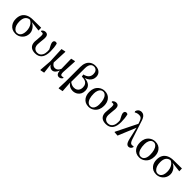

<svg xmlns="http://www.w3.org/2000/svg" viewBox="415 -2638 4673 4673"><g transform="rotate(45 2751.5 -301.5)"><path d="M298.8 -25.4Q387.7 -25.4 421.9 -116.2Q438.5 -161.1 438.5 -220.7Q438.5 -335.9 380.9 -414.1Q343.8 -462.9 293.9 -478.5Q150.4 -457 149.4 -272.5Q149.4 -127.9 218.8 -60.5Q255.9 -25.4 298.8 -25.4ZM635.7 -438.5 377 -469.7Q469.7 -424.8 512.7 -338.9Q538.1 -290 538.1 -239.3Q538.1 -123 456.1 -48.8Q385.7 14.6 288.1 14.6Q163.1 14.6 95.7 -76.2Q43 -146.5 43 -250Q43 -428.7 181.6 -496.1Q251 -529.3 345.7 -530.3L632.8 -533.2Z M693.4 -463.9 685.5 -486.3Q723.6 -538.1 784.2 -538.1Q851.6 -538.1 869.1 -477.5Q876 -450.2 876 -408.2Q876 -383.8 863.3 -277.3Q856.4 -225.6 856.4 -185.5Q856.4 -80.1 930.7 -45.9Q958 -33.2 992.2 -33.2Q1085 -33.2 1126 -117.2Q1150.4 -167 1150.4 -236.3Q1150.4 -263.7 1147.5 -297.9Q1077.1 -422.9 1073.2 -463.9Q1072.3 -470.7 1072.3 -476.6Q1072.3 -525.4 1112.3 -538.1Q1123 -541 1133.8 -541Q1159.2 -540 1174.8 -525.4Q1202.1 -414.1 1202.1 -287.1Q1202.1 -24.4 1020.5 9.8Q995.1 14.6 966.8 14.6Q811.5 14.6 771.5 -101.6Q759.8 -137.7 759.8 -181.6Q759.8 -215.8 771.5 -333Q775.4 -367.2 775.4 -391.6Q775.4 -448.2 757.8 -460Q746.1 -466.8 727.5 -466.8Q707 -466.8 693.4 -463.9Z M1870.1 -65.4 1878.9 -43Q1845.7 13.7 1784.2 14.6Q1699.2 12.7 1691.4 -119.1Q1638.7 13.7 1549.8 14.6Q1487.3 14.6 1441.4 -46.9Q1434.6 -54.7 1429.7 -63.5L1458 189.5L1354.5 210.9L1344.7 203.1L1368.2 -110.4L1349.6 -515.6L1455.1 -539.1L1463.9 -530.3Q1448.2 -181.6 1447.3 -151.4Q1490.2 -73.2 1559.6 -72.3Q1630.9 -72.3 1671.9 -140.6Q1680.7 -156.2 1689.5 -175.8L1681.6 -515.6L1786.1 -539.1L1795.9 -530.3Q1774.4 -195.3 1774.4 -148.4Q1774.4 -141.6 1774.4 -136.7Q1775.4 -67.4 1804.7 -56.6Q1814.5 -53.7 1826.2 -53.7Q1845.7 -53.7 1870.1 -65.4Z M2083 -592.8 2081.1 -119.1Q2150.4 -63.5 2224.6 -63.5Q2325.2 -63.5 2363.3 -141.6Q2379.9 -177.7 2379.9 -221.7Q2379.9 -338.9 2281.2 -377Q2235.4 -393.6 2173.8 -391.6L2163.1 -454.1Q2330.1 -491.2 2331.1 -631.8Q2331.1 -734.4 2263.7 -764.6Q2241.2 -775.4 2213.9 -775.4Q2128.9 -775.4 2097.7 -688.5Q2083 -647.5 2083 -592.8ZM1980.5 -22.5V-529.3Q1980.5 -702.1 2086.9 -775.4Q2145.5 -814.5 2224.6 -814.5Q2338.9 -814.5 2394.5 -741.2Q2427.7 -695.3 2427.7 -632.8Q2427.7 -538.1 2355.5 -474.6Q2310.5 -435.5 2247.1 -418Q2467.8 -399.4 2477.5 -223.6Q2478.5 -214.8 2478.5 -206.1Q2478.5 -86.9 2389.6 -24.4Q2332 14.6 2259.8 14.6Q2138.7 13.7 2075.2 -86.9L2093.8 189.5L1982.4 210.9L1972.7 203.1Z M2806.6 14.6Q2682.6 14.6 2616.2 -77.1Q2564.5 -149.4 2564.5 -260.7Q2564.5 -407.2 2662.1 -486.3Q2731.4 -541 2819.3 -541Q2943.4 -541 3009.8 -449.2Q3060.5 -377.9 3060.5 -271.5Q3060.5 -122.1 2962.9 -41Q2894.5 14.6 2806.6 14.6ZM2822.3 -25.4Q2907.2 -25.4 2939.5 -119.1Q2954.1 -162.1 2954.1 -216.8Q2954.1 -396.5 2880.9 -468.8Q2846.7 -502 2804.7 -502Q2726.6 -502 2691.4 -418Q2670.9 -369.1 2670.9 -307.6Q2670.9 -121.1 2750 -52.7Q2783.2 -25.4 2822.3 -25.4Z M3127 -463.9 3119.1 -486.3Q3157.2 -538.1 3217.8 -538.1Q3285.2 -538.1 3302.7 -477.5Q3309.6 -450.2 3309.6 -408.2Q3309.6 -383.8 3296.9 -277.3Q3290 -225.6 3290 -185.5Q3290 -80.1 3364.3 -45.9Q3391.6 -33.2 3425.8 -33.2Q3518.6 -33.2 3559.6 -117.2Q3584 -167 3584 -236.3Q3584 -263.7 3581.1 -297.9Q3510.7 -422.9 3506.8 -463.9Q3505.9 -470.7 3505.9 -476.6Q3505.9 -525.4 3545.9 -538.1Q3556.6 -541 3567.4 -541Q3592.8 -540 3608.4 -525.4Q3635.7 -414.1 3635.7 -287.1Q3635.7 -24.4 3454.1 9.8Q3428.7 14.6 3400.4 14.6Q3245.1 14.6 3205.1 -101.6Q3193.4 -137.7 3193.4 -181.6Q3193.4 -215.8 3205.1 -333Q3209 -367.2 3209 -391.6Q3209 -448.2 3191.4 -460Q3179.7 -466.8 3161.1 -466.8Q3140.6 -466.8 3127 -463.9Z M4263.7 -84 4274.4 -63.5Q4258.8 -6.8 4209 9.8Q4195.3 14.6 4181.6 14.6Q4126 14.6 4095.7 -52.7Q4079.1 -88.9 4066.4 -143.6L3995.1 -453.1L3803.7 9.8L3695.3 2L3689.5 -7.8L3960 -553.7L3935.5 -624Q3909.2 -696.3 3865.2 -711.9Q3843.8 -718.8 3813.5 -718.8Q3754.9 -718.8 3699.2 -684.6L3685.5 -714.8Q3710.9 -797.9 3784.2 -811.5Q3797.9 -814.5 3811.5 -814.5Q3900.4 -814.5 3946.3 -711.9Q3955.1 -692.4 3962.9 -668.9L4120.1 -186.5Q4150.4 -93.8 4189.5 -79.1Q4201.2 -75.2 4214.8 -75.2Q4239.3 -75.2 4263.7 -84Z M4548.8 14.6Q4424.8 14.6 4358.4 -77.1Q4306.6 -149.4 4306.6 -260.7Q4306.6 -407.2 4404.3 -486.3Q4473.6 -541 4561.5 -541Q4685.5 -541 4752 -449.2Q4802.7 -377.9 4802.7 -271.5Q4802.7 -122.1 4705.1 -41Q4636.7 14.6 4548.8 14.6ZM4564.5 -25.4Q4649.4 -25.4 4681.6 -119.1Q4696.3 -162.1 4696.3 -216.8Q4696.3 -396.5 4623 -468.8Q4588.9 -502 4546.9 -502Q4468.8 -502 4433.6 -418Q4413.1 -369.1 4413.1 -307.6Q4413.1 -121.1 4492.2 -52.7Q4525.4 -25.4 4564.5 -25.4Z M5143.6 -25.4Q5232.4 -25.4 5266.6 -116.2Q5283.2 -161.1 5283.2 -220.7Q5283.2 -335.9 5225.6 -414.1Q5188.5 -462.9 5138.7 -478.5Q4995.1 -457 4994.1 -272.5Q4994.1 -127.9 5063.5 -60.5Q5100.6 -25.4 5143.6 -25.4ZM5480.5 -438.5 5221.7 -469.7Q5314.5 -424.8 5357.4 -338.9Q5382.8 -290 5382.8 -239.3Q5382.8 -123 5300.8 -48.8Q5230.5 14.6 5132.8 14.6Q5007.8 14.6 4940.4 -76.2Q4887.7 -146.5 4887.7 -250Q4887.7 -428.7 5026.4 -496.1Q5095.7 -529.3 5190.4 -530.3L5477.5 -533.2Z"/></g></svg>

Font: GenYoMin JP SemiBold
Style: Regular
Weight: 600
Version: Version 1.001;PS 1;hotconv 16.6.51;makeotf.lib2.5.65220 DEVE